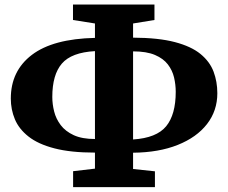

<svg xmlns="http://www.w3.org/2000/svg" viewBox="-20 -784 982 826"><path d="M294.5 21V-47.5L388.5 -58.5V-127.5Q284 -127.5 214 -145.8Q144 -164 102.8 -196.5Q61.5 -229 44 -271Q26.5 -313 26.5 -360Q26.5 -479 117.2 -548Q208 -617 388.5 -621V-683L294 -698V-764.5H644.5V-698L552.5 -683V-622Q661.5 -621.5 732 -603Q802.5 -584.5 842.5 -551.8Q882.5 -519 898.8 -475.8Q915 -432.5 915 -383Q915 -307.5 870.5 -250.2Q826 -193 744.5 -160.5Q663 -128 552.5 -127V-57L646.5 -47V21ZM388.5 -186V-564Q287.5 -558.5 246.2 -510.5Q205 -462.5 205 -367Q205 -336 213 -304.2Q221 -272.5 241.2 -245.8Q261.5 -219 297.2 -202.5Q333 -186 388.5 -186ZM552.5 -184Q653.5 -190.5 694.8 -240.8Q736 -291 736 -389Q736 -420 728.8 -450.8Q721.5 -481.5 702.2 -506.8Q683 -532 646.8 -547.5Q610.5 -563 552.5 -563Z"/></svg>

Font: Merriweather Black
Style: Regular
Weight: 900
Designer: Eben Sorkin
Foundry: Eben Sorkin
Version: Version 2.200;gftools[0.9.31]